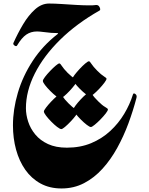

<svg xmlns="http://www.w3.org/2000/svg" viewBox="-20 -772 843 1085"><path d="M522.5 -743.7Q536.6 -745.1 543.2 -730.7Q549.8 -716.3 542.5 -712.4Q413.1 -639.2 319.8 -547.4Q226.6 -455.6 176.5 -356.2Q126.5 -256.8 126.5 -160.6Q126.5 -123.5 139.2 -84.5Q151.9 -45.4 179.4 -12Q207 21.5 251.2 42Q295.4 62.5 357.9 62.5Q434.1 62.5 495.4 36.9Q556.6 11.2 603.3 -32Q649.9 -75.2 681.9 -128.7Q713.9 -182.1 731 -237.3Q733.9 -248.5 744.6 -241Q755.4 -233.4 751 -218.3Q732.4 -147 705.6 -74.5Q678.7 -2 642.3 64Q606 129.9 559.3 181.4Q512.7 232.9 455.1 262.9Q397.5 293 327.6 293Q260.3 293 209 264.9Q157.7 236.8 123 187.5Q88.4 138.2 70.8 73.7Q53.2 9.3 53.2 -64Q53.2 -153.3 80.8 -247.3Q108.4 -341.3 164.6 -427.5Q220.7 -513.7 305.7 -579.6Q313 -585 301 -585.2Q289.1 -585.4 268.6 -586.4Q248.5 -587.9 225.8 -591.1Q203.1 -594.2 189 -594.2Q154.3 -594.2 128.2 -576.2Q102.1 -558.1 76.7 -515.1Q72.3 -507.8 62.5 -514.4Q52.7 -521 55.7 -528.8Q80.1 -583.5 110.6 -634.8Q141.1 -686 178 -719Q214.8 -752 257.3 -752Q287.1 -752 328.6 -749.3Q370.1 -746.6 411.6 -744.1Q453.1 -741.7 482.9 -741.7Q493.2 -741.7 502.9 -741.9Q512.7 -742.2 522.5 -743.7ZM419.9 -142.1Q420.4 -135.7 408.4 -119.6Q396.5 -103.5 379.6 -85.7Q362.8 -67.9 347.7 -55.2Q332.5 -42.5 326.7 -42.5Q318.8 -42.5 303 -54.7Q287.1 -66.9 269.8 -84.5Q252.4 -102.1 240.2 -118.2Q228 -134.3 228 -142.1Q228 -147.9 240 -163.8Q252 -179.7 268.6 -197.3Q285.2 -214.8 300 -227.5Q314.9 -240.2 321.3 -240.2Q326.2 -240.2 335.2 -225.6Q344.2 -210.9 367.7 -187.5Q390.6 -164.6 405.3 -155.5Q419.9 -146.5 419.9 -142.1ZM589.8 -153.8Q590.3 -147.5 577.9 -131.3Q565.4 -115.2 548.1 -97.4Q530.8 -79.6 515.1 -66.9Q499.5 -54.2 493.7 -54.2Q486.3 -54.2 470.2 -66.7Q454.1 -79.1 436.8 -96.4Q419.4 -113.8 407.2 -129.9Q395 -146 395 -153.8Q395 -160.2 407 -176Q418.9 -191.9 435.5 -209.7Q452.1 -227.5 467.3 -240.2Q482.4 -252.9 488.3 -252.9Q493.7 -252.4 502.4 -237.5Q511.2 -222.7 534.7 -199.7Q557.6 -176.8 573.7 -167.7Q589.8 -158.7 589.8 -153.8ZM414.6 -314.9Q414.6 -308.6 402.6 -292.7Q390.6 -276.9 374 -259Q357.4 -241.2 342.3 -228.5Q327.1 -215.8 321.3 -215.8Q313.5 -215.8 297.6 -228Q281.7 -240.2 264.2 -257.8Q246.6 -275.4 234.4 -291.3Q222.2 -307.1 222.2 -314.9Q222.2 -321.3 234.1 -337.2Q246.1 -353 262.9 -370.6Q279.8 -388.2 294.7 -400.9Q309.6 -413.6 315.4 -413.6Q320.8 -413.6 329.8 -398.9Q338.9 -384.3 361.8 -360.8Q385.3 -337.9 399.9 -328.9Q414.6 -319.8 414.6 -314.9ZM582 -327.1Q582 -320.8 570.1 -304.7Q558.1 -288.6 541.3 -270.8Q524.4 -252.9 509.3 -240.2Q494.1 -227.5 488.3 -227.5Q481 -227.5 464.8 -240Q448.7 -252.4 431.4 -269.8Q414.1 -287.1 401.9 -303.2Q389.6 -319.3 389.6 -327.1Q389.6 -333.5 401.6 -349.1Q413.6 -364.7 430.2 -382.6Q446.8 -400.4 461.7 -413.1Q476.6 -425.8 482.9 -425.8Q487.8 -425.3 497.1 -410.6Q506.3 -396 529.3 -372.6Q552.2 -349.6 567.1 -340.6Q582 -331.5 582 -327.1Z"/></svg>

Font: Awami Nastaliq
Style: Bold
Weight: 700
Designer: Peter Martin, SIL International
Foundry: SIL International
Version: Version 3.100